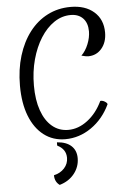

<svg xmlns="http://www.w3.org/2000/svg" viewBox="-69 -855 823 1215"><g transform="rotate(-5 342.5 -248.0)"><path d="M562 -197Q576 -199 591 -189.5Q606 -180 606 -172Q563 -81 486.5 -28Q410 25 321 25Q243 25 185 -19.5Q127 -64 95.5 -145Q64 -226 64 -337Q64 -441 90.5 -527Q117 -613 165 -675.5Q213 -738 279.5 -772Q346 -806 426 -806Q519 -806 574.5 -757.5Q630 -709 630 -626Q630 -564 596.5 -524.5Q563 -485 510 -485Q497 -485 468 -493Q495 -519 512 -561Q529 -603 529 -642Q529 -695 500.5 -725Q472 -755 422 -755Q366 -755 317 -722Q268 -689 231 -630.5Q194 -572 173 -495Q152 -418 152 -330Q152 -239 175.5 -172Q199 -105 242.5 -68.5Q286 -32 345 -32Q409 -32 467.5 -76.5Q526 -121 562 -197ZM266 40Q325 44 356.5 73Q388 102 388 151Q388 206 353.5 249.5Q319 293 260 310Q229 288 229 246Q270 237 295.5 209Q321 181 321 143Q321 88 266 61Q266 55 265.5 51Q265 47 266 40Z"/></g></svg>

Font: Merienda Light
Style: Regular
Weight: 300
Designer: Eduardo Rodriguez Tunni
Foundry: Eduardo Rodriguez Tunni
Version: Version 2.001; ttfautohint (v1.8.4.7-5d5b)